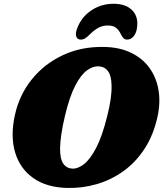

<svg xmlns="http://www.w3.org/2000/svg" viewBox="-20 -958 845 994"><path d="M516.5 -715Q598 -714 657.8 -685.2Q717.5 -656.5 753.5 -606.8Q789.5 -557 800.5 -492.2Q811.5 -427.5 795.5 -354Q774.5 -258.5 728.5 -188Q682.5 -117.5 619 -72Q555.5 -26.5 481 -4.8Q406.5 17 328 15Q221.5 12.5 152.5 -36Q83.5 -84.5 58.2 -169.2Q33 -254 57.5 -364Q80.5 -467.5 144.8 -547.2Q209 -627 304.5 -672Q400 -717 516.5 -715ZM354.5 -85Q382.5 -83.5 414.2 -107.8Q446 -132 477.2 -191.2Q508.5 -250.5 534.5 -354.5Q547.5 -405.5 553 -445.2Q558.5 -485 557.5 -514.5Q557 -563.5 540.8 -587.2Q524.5 -611 497 -614Q464.5 -618 431.8 -594.8Q399 -571.5 369.8 -515.2Q340.5 -459 317.5 -363Q304 -307.5 297.8 -264.8Q291.5 -222 291 -190.5Q290.5 -135.5 307.5 -111Q324.5 -86.5 354.5 -85ZM538 -826Q512 -826 490.5 -814.8Q469 -803.5 446.5 -781.5Q433 -767.5 421.8 -760.2Q410.5 -753 399 -753Q380.5 -753 375 -768.5Q369.5 -784 378.5 -808.5Q400 -868.5 451.8 -903.5Q503.5 -938.5 568 -938.5Q632.5 -938.5 665.8 -903.5Q699 -868.5 688.5 -808.5Q684 -784 670.5 -768.5Q657 -753 638 -753Q627 -753 619.5 -760.2Q612 -767.5 605.5 -781.5Q595 -803.5 579.8 -814.8Q564.5 -826 538 -826Z"/></svg>

Font: Fraunces 9pt S100 Black
Style: Italic
Weight: 900
Italic angle: -16°
Version: Version 1.000; ttfautohint (v1.8.3)